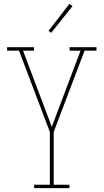

<svg xmlns="http://www.w3.org/2000/svg" viewBox="-20 -981 540 1001"><path d="M158 0V-18H240V-293L79 -717H17V-735H157V-717H100L250 -320L400 -717H343V-735H483V-717H421L260 -293V-18H342V0ZM247 -810 233 -820 342 -961 358 -949Z"/></svg>

Font: Iosevka Slab Thin
Style: Regular
Weight: 100
Monospace: yes
Designer: Belleve Invis
Foundry: Belleve Invis
Version: Version 11.1.0; ttfautohint (v1.8.3)